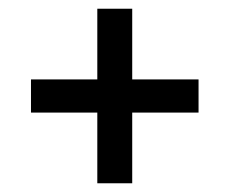

<svg xmlns="http://www.w3.org/2000/svg" viewBox="-20 -538 526 440"><path d="M203 -118V-518H283V-118ZM51 -280V-356H435V-280Z"/></svg>

Font: Bricolage Grotesque 96pt
Style: Regular
Weight: 400
Version: Version 1.001;gftools[0.9.33.dev8+g029e19f]